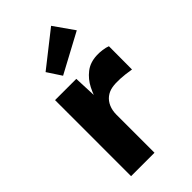

<svg xmlns="http://www.w3.org/2000/svg" viewBox="-246 -876 948 948"><g transform="rotate(-45 228.5 -402.0)"><path d="M70.8 -531H219.2L226.4 -358.2L205.4 -358.2Q205.8 -361.2 207 -363.2Q221.8 -414.2 240.8 -451.5Q259.8 -488.8 292.2 -514.2Q324.6 -539.6 372.8 -541.6Q391.8 -542.4 412.3 -539.6Q432.8 -536.8 447 -531L446.4 -369.2Q362.4 -383.4 316.6 -375.4Q291.8 -371 273.2 -356.6Q254.6 -342.2 244.4 -318.7Q234.2 -295.2 234.2 -264.8V0H70.8ZM135.6 -661.8 316.4 -804.2 390.4 -698.8 184 -588Z"/></g></svg>

Font: Easer Grotesk Variable
Style: Regular
Weight: 400
Designer: Boardeaser, Bonnie Shaver-Troup, Thomas Jockin
Foundry: Lexend
Version: Version 1.001;Glyphs 3.1.2 (3151)